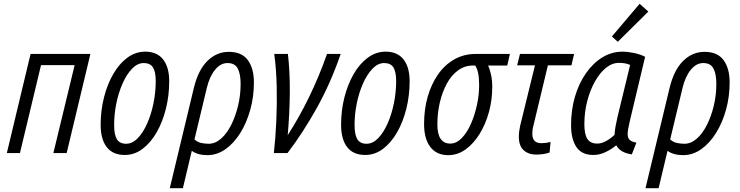

<svg xmlns="http://www.w3.org/2000/svg" viewBox="-20 -806 3897 1011"><path d="M16 0 141 -522H456L331 0H261L373 -463H196L85 0Z M637 10Q574 10 542 -31.5Q510 -73 510 -149Q510 -224 527.5 -293Q545 -362 576.5 -416.5Q608 -471 651 -502.5Q694 -534 745 -534Q807 -534 839 -493Q871 -452 871 -378Q871 -303 853.5 -233Q836 -163 804.5 -108.5Q773 -54 730.5 -22Q688 10 637 10ZM644 -49Q677 -49 705.5 -78.5Q734 -108 755.5 -157Q777 -206 788.5 -264Q800 -322 800 -379Q800 -428 785.5 -451Q771 -474 737 -474Q704 -474 675.5 -444.5Q647 -415 625.5 -366.5Q604 -318 592.5 -261Q581 -204 581 -148Q581 -97 595.5 -73Q610 -49 644 -49Z M874 185 1001 -344Q1024 -438 1072.5 -485.5Q1121 -533 1185 -533Q1253 -533 1285 -489.5Q1317 -446 1317 -372Q1317 -297 1298 -228.5Q1279 -160 1245.5 -106Q1212 -52 1167.5 -20.5Q1123 11 1071 11Q1047 11 1025.5 5Q1004 -1 990 -12L943 185ZM1079 -49Q1113 -49 1143.5 -75.5Q1174 -102 1197 -147.5Q1220 -193 1233.5 -249Q1247 -305 1247 -364Q1247 -416 1232 -445Q1217 -474 1178 -474Q1141 -474 1112 -438Q1083 -402 1069 -343L1004 -72Q1020 -57 1040.5 -53Q1061 -49 1079 -49Z M1422 0Q1431 -80 1435 -170.5Q1439 -261 1437 -351.5Q1435 -442 1424 -522H1496Q1507 -427 1506 -317Q1505 -207 1495 -94Q1620 -289 1702 -522H1774Q1721 -368 1648.5 -238Q1576 -108 1494 0Z M1903 10Q1840 10 1808 -31.5Q1776 -73 1776 -149Q1776 -224 1793.5 -293Q1811 -362 1842.5 -416.5Q1874 -471 1917 -502.5Q1960 -534 2011 -534Q2073 -534 2105 -493Q2137 -452 2137 -378Q2137 -303 2119.5 -233Q2102 -163 2070.5 -108.5Q2039 -54 1996.5 -22Q1954 10 1903 10ZM1910 -49Q1943 -49 1971.5 -78.5Q2000 -108 2021.5 -157Q2043 -206 2054.5 -264Q2066 -322 2066 -379Q2066 -428 2051.5 -451Q2037 -474 2003 -474Q1970 -474 1941.5 -444.5Q1913 -415 1891.5 -366.5Q1870 -318 1858.5 -261Q1847 -204 1847 -148Q1847 -97 1861.5 -73Q1876 -49 1910 -49Z M2340 11Q2279 11 2246 -32Q2213 -75 2213 -153Q2213 -230 2232 -296.5Q2251 -363 2286.5 -414Q2322 -465 2372.5 -493.5Q2423 -522 2485 -522H2665L2651 -461H2550Q2560 -440 2566 -411Q2572 -382 2572 -347Q2572 -280 2554.5 -216Q2537 -152 2505.5 -101Q2474 -50 2432 -19.5Q2390 11 2340 11ZM2351 -50Q2383 -50 2411 -78.5Q2439 -107 2459.5 -153.5Q2480 -200 2491.5 -253.5Q2503 -307 2503 -358Q2503 -432 2482 -461H2470Q2427 -461 2392 -435.5Q2357 -410 2333 -366Q2309 -322 2296 -266.5Q2283 -211 2283 -151Q2283 -50 2351 -50Z M2803 8Q2763 8 2737.5 -15Q2712 -38 2712 -86Q2712 -113 2719 -144L2797 -462H2703L2718 -522H3003L2989 -462H2865L2788 -141Q2785 -130 2784 -120Q2783 -110 2783 -102Q2783 -52 2830 -52Q2841 -52 2853.5 -53.5Q2866 -55 2879 -59L2874 -3Q2843 8 2803 8Z M3104 10Q3043 10 3015 -32Q2987 -74 2987 -147Q2987 -227 3007.5 -297Q3028 -367 3065.5 -420.5Q3103 -474 3152 -504Q3201 -534 3258 -534Q3284 -534 3318 -527Q3352 -520 3377 -507L3296 -167Q3291 -145 3288 -128.5Q3285 -112 3285 -100Q3285 -79 3296 -69Q3307 -59 3331 -55L3307 7Q3245 -2 3225 -41Q3200 -20 3168.5 -5Q3137 10 3104 10ZM3125 -50Q3148 -50 3172 -63.5Q3196 -77 3216 -96Q3217 -116 3221 -139Q3225 -162 3231 -188L3298 -464Q3285 -470 3270.5 -472.5Q3256 -475 3239 -475Q3203 -475 3170.5 -448.5Q3138 -422 3112.5 -376.5Q3087 -331 3072 -273Q3057 -215 3057 -152Q3057 -100 3072.5 -75Q3088 -50 3125 -50ZM3233 -586 3202 -614 3348 -786 3394 -745Z M3379 185 3506 -344Q3529 -438 3577.5 -485.5Q3626 -533 3690 -533Q3758 -533 3790 -489.5Q3822 -446 3822 -372Q3822 -297 3803 -228.5Q3784 -160 3750.5 -106Q3717 -52 3672.5 -20.5Q3628 11 3576 11Q3552 11 3530.5 5Q3509 -1 3495 -12L3448 185ZM3584 -49Q3618 -49 3648.5 -75.5Q3679 -102 3702 -147.5Q3725 -193 3738.5 -249Q3752 -305 3752 -364Q3752 -416 3737 -445Q3722 -474 3683 -474Q3646 -474 3617 -438Q3588 -402 3574 -343L3509 -72Q3525 -57 3545.5 -53Q3566 -49 3584 -49Z"/></svg>

Font: Ubuntu Sans Condensed
Style: Italic
Weight: 400
Width: 3
Italic angle: -13.5°
Designer: Dalton Maag Ltd
Foundry: Dalton Maag Ltd
Version: Version 1.006; ttfautohint (v1.8.4.7-5d5b)